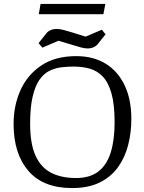

<svg xmlns="http://www.w3.org/2000/svg" viewBox="-20 -943 733 975"><path d="M346 12Q199 12 124 -75.5Q49 -163 49 -313Q49 -408 84.5 -486Q120 -564 190.5 -611Q261 -658 367 -658Q455 -658 517.5 -619Q580 -580 613.5 -508.5Q647 -437 647 -339Q647 -269 630.5 -205.5Q614 -142 578.5 -93Q543 -44 485.5 -16Q428 12 346 12ZM366 -39Q437 -39 480 -72.5Q523 -106 542.5 -169.5Q562 -233 562 -322Q562 -413 546 -469Q530 -525 501.5 -554.5Q473 -584 435.5 -594.5Q398 -605 354 -605Q322 -605 290 -601Q258 -597 229.5 -582.5Q201 -568 179.5 -536.5Q158 -505 145.5 -451Q133 -397 133 -314Q133 -214 160 -153.5Q187 -93 239 -66Q291 -39 366 -39ZM424 -697Q409 -697 389.5 -702.5Q370 -708 351 -714L277 -736L195 -701L176 -724L214 -772Q222 -783 236 -789.5Q250 -796 268 -796Q283 -796 302.5 -791Q322 -786 341 -780L415 -757L497 -792L516 -769L478 -721Q470 -710 456 -703.5Q442 -697 424 -697ZM177 -871 186 -923H515L505 -871Z"/></svg>

Font: Faustina Light Light
Style: Regular
Weight: 300
Version: Version 1.200